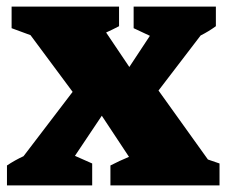

<svg xmlns="http://www.w3.org/2000/svg" viewBox="-20 -559 686 579"><path d="M1 0V-60Q25 -76 51 -88L199 -282L72 -453L15 -474V-539H339V-480Q320 -470 300 -461L370 -357L432 -451L383 -474V-539H631V-480Q609 -464 585 -452L458 -286L607 -78L642 -66V0H313V-60Q340 -74 369 -86L287 -210L206 -89L258 -66V0Z"/></svg>

Font: Piazzolla SC ExtraBold
Style: Regular
Weight: 800
Designer: Juan Pablo del Peral
Foundry: Huerta Tipografica
Version: Version 1.330